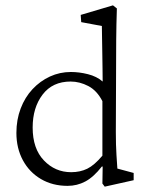

<svg xmlns="http://www.w3.org/2000/svg" viewBox="-20 -696 558 726"><path d="M376 9.8 367.2 -2 368.2 -66.4H365.2Q334 -26.4 302.7 -9.8Q271.5 6.8 235.4 6.8Q178.7 6.8 134.8 -19Q90.8 -44.9 66.4 -90.3Q42 -135.7 42 -193.4Q42 -243.2 58.1 -285.6Q74.2 -328.1 103 -358.9Q131.8 -389.6 168.9 -406.7Q206.1 -423.8 248 -423.8Q279.3 -423.8 312.5 -415.5Q345.7 -407.2 368.2 -387.7Q368.2 -405.3 367.7 -436.5Q367.2 -467.8 366.7 -502Q366.2 -536.1 365.7 -563Q365.2 -589.8 365.2 -597.7L287.1 -612.3L285.2 -639.6L407.2 -675.8L421.9 -664.1Q419.9 -603.5 419.4 -544.4Q418.9 -485.4 418.9 -421.9L418 -197.3Q418 -147.5 420.4 -109.9Q422.9 -72.3 423.8 -58.6L485.4 -42V-14.6ZM249 -44.9Q283.2 -44.9 310.1 -58.1Q336.9 -71.3 367.2 -107.4V-313.5Q346.7 -353.5 314 -370.6Q281.2 -387.7 247.1 -387.7Q178.7 -387.7 141.1 -338.4Q103.5 -289.1 103.5 -213.9Q103.5 -133.8 146 -89.4Q188.5 -44.9 249 -44.9Z"/></svg>

Font: Crimson Pro ExtraLight
Style: Regular
Weight: 250
Designer: Jacques Le Bailly
Foundry: Baron von Fonthausen
Version: Version 1.003